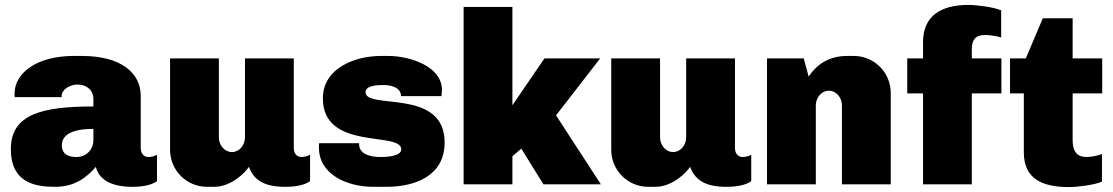

<svg xmlns="http://www.w3.org/2000/svg" viewBox="-20 -748 4514 779"><path d="M312 -521H279C131 -521 39 -453 39 -368C39 -362 39 -357 40 -354H230V-358C230 -386 265 -405 294 -405C330 -405 359 -384 359 -345V-316C151 -316 24 -285 24 -143C24 -7 121 10 204 10C286 10 334 -31 369 -71C380 -23 427 10 516 10C568 10 599 0 617 -13V-120C606 -114 594 -111 582 -111C567 -111 551 -121 551 -148V-359C551 -451 473 -521 312 -521ZM359 -225V-181C359 -138 327 -111 291 -111C260 -111 231 -120 231 -159C231 -198 267 -225 359 -225Z M1172 -511H974V-191C974 -158 950 -131 921 -131C892 -131 868 -158 868 -191V-511H670V-140C670 -57 737 10 820 10H848C919 10 975 -48 990 -71C1009 -20 1048 10 1137 10C1189 10 1220 0 1238 -13V-120C1227 -114 1215 -111 1203 -111C1188 -111 1172 -121 1172 -148Z M1556 -521H1525C1421 -521 1290 -472 1290 -349C1290 -134 1608 -217 1608 -142C1608 -112 1542 -111 1523 -111C1488 -111 1437 -120 1437 -163V-167H1275C1274 -164 1274 -161 1274 -158V-149C1274 -40 1388 10 1495 10H1547C1664 10 1784 -34 1784 -170C1784 -393 1463 -301 1463 -374C1463 -403 1518 -403 1537 -403C1565 -403 1607 -394 1607 -358H1771C1771 -362 1773 -370 1773 -384C1773 -478 1644 -521 1556 -521Z M2059 -720H1861V0H2059V-114L2095 -145L2185 0H2418L2236 -280L2415 -511H2189L2059 -321Z M2962 -511H2764V-191C2764 -158 2740 -131 2711 -131C2682 -131 2658 -158 2658 -191V-511H2460V-140C2460 -57 2527 10 2610 10H2638C2709 10 2765 -48 2780 -71C2799 -20 2838 10 2927 10C2979 10 3010 0 3028 -13V-120C3017 -114 3005 -111 2993 -111C2978 -111 2962 -121 2962 -148Z M3444 -521H3416C3320 -521 3276 -460 3261 -437L3241 -511H3092V0H3290V-320C3290 -353 3314 -380 3343 -380C3372 -380 3396 -353 3396 -320V0H3594V-371C3594 -454 3527 -521 3444 -521Z M3908 -728C3800 -728 3725 -685 3725 -577V-511H3661V-369H3725V0H3923V-369H4043V-511H3923V-548C3923 -603 3955 -606 3980 -606C3995 -606 4027 -601 4042 -596V-706C4009 -720 3942 -728 3908 -728Z M4332 -674H4211L4142 -511H4078V-369H4134V-130C4134 -22 4209 11 4317 11C4351 11 4418 3 4451 -11V-123C4435 -116 4404 -111 4389 -111C4361 -111 4332 -121 4332 -180V-369H4452V-511H4332Z"/></svg>

Font: Chivo Light
Style: Bold
Weight: 900
Designer: Hector Gatti
Foundry: Omnibus-Type
Version: Version 1.003;PS 001.003;hotconv 1.0.70;makeotf.lib2.5.58329